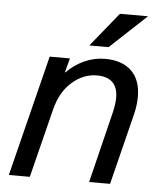

<svg xmlns="http://www.w3.org/2000/svg" viewBox="-52 -757 679 803"><g transform="rotate(5 288.0 -356.0)"><path d="M524 -372Q524 -337 514 -297L440 0H352L425 -297Q434 -335 434 -361Q434 -404 411.5 -425.5Q389 -447 346 -447Q290 -447 242.5 -406Q195 -365 176 -291L103 0H15L142 -508H227L211 -448H213Q245 -481 287 -500Q329 -519 374 -519Q445 -519 484.5 -481.5Q524 -444 524 -372ZM303 -569 419 -712H537L384 -569Z"/></g></svg>

Font: CST
Style: Italic
Weight: 400
Italic angle: -14°
Version: Version 1.00